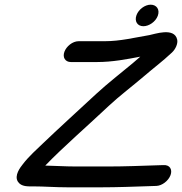

<svg xmlns="http://www.w3.org/2000/svg" viewBox="-20 -819 778 820"><path d="M579.2 -577C570.5 -569.7 561.2 -561.6 546.3 -548.6C499.5 -509.5 440.7 -464 391.4 -418.5C330.7 -362.1 219.4 -260.6 163.7 -206.9C140.3 -184.3 102.4 -150.8 77.3 -117.5C67 -104.7 39.8 -69.6 56.3 -43.3C70.7 -20.5 101.4 -23 121.5 -23C167.6 -23 216.2 -19 268 -19H413C478.3 -19 554.4 -21.8 618.7 -24L648.1 -25C671.4 -25.8 699 -46 708.3 -71C717.1 -95 705.7 -115.9 677.2 -113.9L648.9 -113C584 -110.8 510.5 -108 445.9 -108H300.9C258.7 -108 216.7 -111 173.3 -111.8C244.8 -186.6 363.5 -290.1 445.6 -367.8C488.8 -408.3 546.8 -452.2 595 -493.4C639.6 -531.8 671.8 -554.8 714.4 -594.7C729.4 -608.7 740.5 -632.3 736.8 -649.6C725.1 -704.4 638.8 -672.6 618 -669.1C553.7 -658.3 493.7 -643 426.8 -643H315.8C289.7 -643 263.6 -621 255.1 -598C246.1 -573.7 258.6 -554 282.9 -554H393.9C460.6 -554 522.2 -566.2 579.2 -577ZM563 -754.5C553.3 -728.3 566.7 -707 592.4 -707C616.2 -707 644.4 -725.9 653.9 -751.5C663.9 -778.7 648.4 -799 623.5 -799C598.4 -799 571.8 -778.4 563 -754.5Z"/></svg>

Font: Just Breathe
Style: BdObl7
Weight: 400
Foundry: Cannot Into Space Fonts
Version: Version 0.72